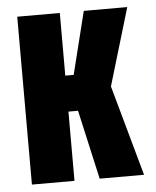

<svg xmlns="http://www.w3.org/2000/svg" viewBox="-45 -599 517 638"><g transform="rotate(-5 213.0 -280.0)"><path d="M36 0V-560H178V-351H206L258 -560H403L326 -302L410 0H262L210 -231H178V0Z"/></g></svg>

Font: Tektur Condensed SemiBold
Style: Regular
Weight: 600
Width: 3
Designer: Adam Jagosz
Foundry: Adam Jagosz
Version: Version 1.005;gftools[0.9.30]